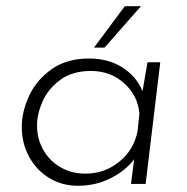

<svg xmlns="http://www.w3.org/2000/svg" viewBox="-20 -591 601 617"><path d="M495 -391 448 0H401L411 -79Q384 -43 336 -18.5Q288 6 230 6Q180 6 139 -18.5Q98 -43 74 -86.5Q50 -130 50 -183Q50 -233 74 -284Q98 -335 146.5 -369Q195 -403 266 -403Q328 -403 373 -374.5Q418 -346 438 -298L454 -391ZM428 -226Q423 -284 379 -323.5Q335 -363 272 -363Q213 -363 174 -334.5Q135 -306 117 -265.5Q99 -225 99 -188Q99 -145 119 -109.5Q139 -74 174.5 -53.5Q210 -33 255 -33Q316 -33 363 -71Q410 -109 422 -169ZM316 -438H282L381 -571H433Z"/></svg>

Font: Josefin Sans Light
Style: Italic
Weight: 300
Italic angle: -7°
Designer: Santiago Orozco
Foundry: Typemade
Version: Version 2.000